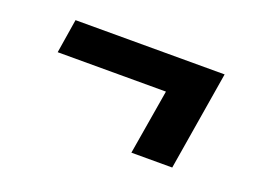

<svg xmlns="http://www.w3.org/2000/svg" viewBox="-57 -509 715 530"><g transform="rotate(20 300.0 -244.5)"><path d="M359 -99 391 -290H73L89 -390H527L479 -99Z"/></g></svg>

Font: Iosevka SS04 Extended
Style: Bold Italic
Weight: 700
Width: 7
Italic angle: -9°
Monospace: yes
Designer: Belleve Invis
Foundry: Belleve Invis
Version: Version 19.0.0; ttfautohint (v1.8.4)